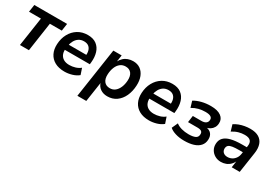

<svg xmlns="http://www.w3.org/2000/svg" viewBox="20 -1321 3268 2313"><g transform="rotate(30 1653.5 -165.0)"><path d="M140 0 200 -402H34L49 -504H505L490 -402H324L265 0Z M762 10Q683 10 628 -20Q573 -50 545.5 -105Q518 -160 522 -234Q526 -314 560.5 -377.5Q595 -441 654 -477.5Q713 -514 791 -514Q866 -514 912.5 -479Q959 -444 977.5 -383.5Q996 -323 988 -248L985 -220H618L629 -297H906L890 -279Q896 -323 886.5 -355.5Q877 -388 853 -406.5Q829 -425 788 -425Q747 -425 717 -405.5Q687 -386 669 -353Q651 -320 644 -280L640 -252Q632 -200 645.5 -164Q659 -128 691.5 -108Q724 -88 774 -88Q814 -88 854 -100Q894 -112 925 -137L954 -51Q918 -21 866 -5.5Q814 10 762 10Z M1045 184 1148 -504H1264L1250 -407H1247Q1266 -443 1292 -467Q1318 -491 1351.5 -502.5Q1385 -514 1421 -514Q1481 -514 1522 -484.5Q1563 -455 1584 -402Q1605 -349 1601 -278Q1597 -196 1567 -131Q1537 -66 1484 -28Q1431 10 1358 10Q1302 10 1262 -17.5Q1222 -45 1207 -96H1211L1169 184ZM1336 -90Q1379 -90 1409 -114.5Q1439 -139 1457 -181.5Q1475 -224 1478 -277Q1482 -342 1454.5 -377.5Q1427 -413 1374 -413Q1332 -413 1301 -389Q1270 -365 1252.5 -322.5Q1235 -280 1232 -226Q1228 -162 1255.5 -126Q1283 -90 1336 -90Z M1938 10Q1859 10 1804 -20Q1749 -50 1721.5 -105Q1694 -160 1698 -234Q1702 -314 1736.5 -377.5Q1771 -441 1830 -477.5Q1889 -514 1967 -514Q2042 -514 2088.5 -479Q2135 -444 2153.5 -383.5Q2172 -323 2164 -248L2161 -220H1794L1805 -297H2082L2066 -279Q2072 -323 2062.5 -355.5Q2053 -388 2029 -406.5Q2005 -425 1964 -425Q1923 -425 1893 -405.5Q1863 -386 1845 -353Q1827 -320 1820 -280L1816 -252Q1808 -200 1821.5 -164Q1835 -128 1867.5 -108Q1900 -88 1950 -88Q1990 -88 2030 -100Q2070 -112 2101 -137L2130 -51Q2094 -21 2042 -5.5Q1990 10 1938 10Z M2428 10Q2361 10 2306.5 -6.5Q2252 -23 2222 -51L2260 -134Q2291 -109 2337 -96.5Q2383 -84 2435 -84Q2494 -84 2527 -99Q2560 -114 2561 -153Q2563 -182 2545.5 -195Q2528 -208 2489 -208H2358L2371 -301H2493Q2530 -301 2552 -317Q2574 -333 2575 -363Q2577 -390 2554.5 -405Q2532 -420 2479 -420Q2431 -420 2386 -408.5Q2341 -397 2298 -371L2272 -457Q2317 -484 2375.5 -499Q2434 -514 2502 -514Q2596 -514 2644.5 -478Q2693 -442 2689 -382Q2688 -349 2673 -323Q2658 -297 2632 -280Q2606 -263 2572 -257L2576 -264Q2627 -258 2652.5 -227Q2678 -196 2675 -146Q2673 -95 2642 -59.5Q2611 -24 2556.5 -7Q2502 10 2428 10Z M2938 10Q2891 10 2854 -11.5Q2817 -33 2796.5 -69Q2776 -105 2778 -150Q2780 -202 2811 -235Q2842 -268 2903.5 -284Q2965 -300 3060 -300H3136L3125 -224H3063Q3006 -224 2970 -218.5Q2934 -213 2917 -198.5Q2900 -184 2898 -154Q2898 -119 2920 -100Q2942 -81 2977 -81Q3010 -81 3037.5 -95.5Q3065 -110 3084 -137Q3103 -164 3108 -201L3125 -316Q3133 -367 3109.5 -392Q3086 -417 3029 -417Q2988 -417 2946 -405.5Q2904 -394 2860 -366L2834 -454Q2863 -473 2898 -486.5Q2933 -500 2972.5 -507Q3012 -514 3051 -514Q3125 -514 3170 -486.5Q3215 -459 3232.5 -408.5Q3250 -358 3240 -288L3197 0H3086L3101 -105H3106Q3091 -67 3065.5 -41Q3040 -15 3007 -2.5Q2974 10 2938 10Z"/></g></svg>

Font: Nunitoga
Style: Bold Italic
Weight: 700
Italic angle: -9°
Designer: Vernon Adams
Foundry: Vernon Adams
Version: Version 1.0